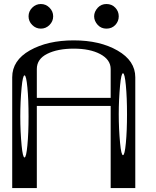

<svg xmlns="http://www.w3.org/2000/svg" viewBox="-20 -955 790 975"><path d="M565.4 -828.1Q547.9 -809.6 520.5 -809.6Q494.1 -809.6 476.6 -828.1Q458 -848.6 458 -872.1Q458 -895.5 476.6 -916Q494.1 -934.6 520.5 -934.6Q547.9 -934.6 565.4 -916Q583 -897.5 583 -872.1Q583 -846.7 565.4 -828.1ZM231.4 -916Q250 -897.5 250 -872.1Q250 -846.7 231.4 -828.1Q212.9 -809.6 187.5 -809.6Q162.1 -809.6 143.6 -828.1Q125 -846.7 125 -872.1Q125 -897.5 143.6 -916Q162.1 -934.6 187.5 -934.6Q212.9 -934.6 231.4 -916ZM125 -363.3Q125 -449.2 119.1 -510.7Q113.3 -572.3 104.5 -572.3Q95.7 -572.3 89.8 -510.7Q83 -439.5 83 -363.3Q83 -287.1 89.8 -215.8Q95.7 -155.3 104.5 -155.3Q113.3 -155.3 119.1 -216.8Q125 -278.3 125 -363.3ZM589.8 -521.5Q583 -449.2 583 -375Q583 -300.8 589.8 -228.5Q595.7 -167 604.5 -167Q613.3 -167 619.1 -228.5Q625 -290 625 -375Q625 -460 619.1 -521.5Q613.3 -583 604.5 -583Q595.7 -583 589.8 -521.5ZM667 0H542V-417H167V0H42V-562.5Q42 -648.4 131.8 -699.2Q221.7 -750 354.5 -750Q487.3 -750 577.1 -698.2Q667 -646.5 667 -562.5ZM542 -458V-604.5Q542 -652.3 488.3 -680.7Q436.5 -708 354.5 -708Q272.5 -708 219.7 -681.6Q167 -655.3 167 -604.5V-458Z"/></svg>

Font: okolaksMetalik
Style: bold
Weight: 700
Width: 7
Version: Version 0.6